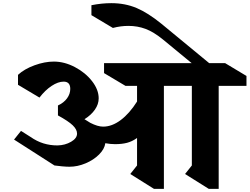

<svg xmlns="http://www.w3.org/2000/svg" viewBox="-20 -1186 1581 1216"><path d="M1365 -642V10H1302L1152 -84L1195 -138V-642H1018V10H955L805 -84L848 -138V-312Q817 -290 784.5 -281.5Q752 -273 709 -273Q679 -273 647 -279Q642 -242 607.5 -207.5Q573 -173 522 -151.5Q471 -130 420 -130Q401 -130 373.5 -132.5Q346 -135 325 -138L69 -302L113 -357L173 -319Q213 -291 255 -278Q297 -265 344 -265Q392 -266 430 -288Q468 -310 468 -340Q468 -366 440.5 -392.5Q413 -419 347 -455V-518Q384 -535 404.5 -563Q425 -591 425 -623Q425 -669 383 -669Q348 -669 307 -642Q266 -615 230 -568L94 -649V-712Q134 -749 198.5 -772.5Q263 -796 321 -796Q388 -796 454.5 -761Q521 -726 563 -672Q605 -618 605 -563Q605 -526 581 -491.5Q557 -457 515 -431Q528 -424 552 -408Q599 -384 633 -384Q689 -384 744.5 -425.5Q800 -467 848 -543V-642H775L639 -723V-786H1194L1013 -935Q953 -984 902 -1003Q851 -1022 794 -1022Q744 -1022 695 -1009L559 -1090V-1153Q624 -1166 685 -1166Q772 -1166 844.5 -1135.5Q917 -1105 1003 -1035L1305 -786H1406L1541 -705V-642Z"/></svg>

Font: InknutAntiqua
Style: Bold
Weight: 700
Designer: Claus Eggers Srensen
Foundry: Claus Eggers Srensen
Version: Version 1.000; ttfautohint (v1.2) -l 7 -r 28 -G 50 -x 13 -D 